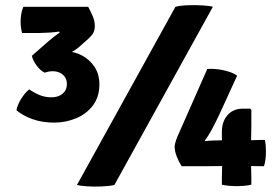

<svg xmlns="http://www.w3.org/2000/svg" viewBox="-20 -709 1068 736"><path d="M236.5 -386.5Q236.5 -409.5 220.8 -422.8Q205 -436 182.5 -436Q174 -436 166.2 -434.5Q158.5 -433 151.5 -430.5Q135 -438 120.8 -457.2Q106.5 -476.5 102 -495Q137.5 -503.5 169 -508Q200.5 -512.5 229 -512.5Q263 -512.5 293 -497Q323 -481.5 342 -453.2Q361 -425 361 -385.5Q361 -338 336.5 -305.2Q312 -272.5 272.2 -255.8Q232.5 -239 186.5 -239Q142 -239 104.8 -252.2Q67.5 -265.5 43 -286.5Q47 -307.5 60.8 -329.8Q74.5 -352 92 -366.5Q109.5 -354 130.8 -345Q152 -336 177 -336Q204 -336 220.2 -350Q236.5 -364 236.5 -386.5ZM281 -527Q265.5 -514.5 234 -497.2Q202.5 -480 167 -471L102 -495L167 -552Q177 -560.5 188.2 -569.2Q199.5 -578 209 -584.5L206.5 -588Q193 -585.5 168.2 -584Q143.5 -582.5 131 -582.5H64.5Q59 -605 59 -625.5Q59 -637 61 -652.2Q63 -667.5 69.5 -683H318Q326.5 -667.5 335 -648Q343.5 -628.5 343.5 -609.5Q343.5 -590.5 335 -578.5Q326.5 -566.5 312 -554.5ZM652.5 -683Q672.5 -688 701.8 -689Q731 -690 757.8 -688.2Q784.5 -686.5 796 -683L418.5 0Q399 4.5 369.5 5.8Q340 7 313.5 5.2Q287 3.5 275 0ZM676 -72Q665 -89.5 657.2 -109.8Q649.5 -130 649.5 -145.5Q649.5 -156.5 654.8 -171.2Q660 -186 663.5 -193L774.5 -444.5Q802.5 -447 836.5 -439.8Q870.5 -432.5 889 -419L836 -303Q829.5 -288.5 817.5 -263.2Q805.5 -238 791.8 -212.2Q778 -186.5 765 -170L767 -168Q781.5 -170 800 -170.5Q818.5 -171 834.2 -171.2Q850 -171.5 855.5 -171.5H943Q950.5 -171.5 959.8 -172Q969 -172.5 978 -172.5H995.5Q997.5 -163 998.5 -151.5Q999.5 -140 999.5 -128Q999.5 -112 997.5 -97.5Q995.5 -83 992 -72H974Q967.5 -72 957.8 -72.2Q948 -72.5 942.5 -72.5H831.5Q822.5 -72.5 807.8 -72.2Q793 -72 780 -72ZM830.5 -25Q830.5 -39.5 831 -50.5Q831.5 -61.5 831.5 -72.5V-150.5Q831.5 -157 831 -166Q830.5 -175 830.5 -181.5V-204Q830.5 -242.5 852 -267.5Q873.5 -292.5 911.5 -292.5H939L943.5 -288V-230Q943.5 -214.5 943 -200Q942.5 -185.5 942.5 -171.5V-72.5Q942.5 -61.5 943 -50.5Q943.5 -39.5 943.5 -25V-1Q931 2 916 3.2Q901 4.5 887 4.5Q873 4.5 858.2 3.2Q843.5 2 830.5 -1Z"/></svg>

Font: Signika Negative
Style: Bold
Weight: 700
Designer: Anna Giedry
Foundry: Anna Giedry
Version: Version 2.001